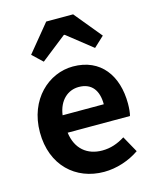

<svg xmlns="http://www.w3.org/2000/svg" viewBox="-126 -928 832 1027"><g transform="rotate(-15 290.5 -414.5)"><path d="M322 14C392 14 463 -10 518 -48L468 -138C428 -113 388 -99 342 -99C259 -99 199 -147 187 -239H532C536 -252 539 -279 539 -306C539 -461 459 -574 305 -574C171 -574 44 -461 44 -279C44 -95 166 14 322 14ZM185 -336C196 -418 248 -460 307 -460C379 -460 413 -412 413 -336ZM106 -692 162 -639 302 -749H307L446 -639L503 -692L379 -843H230Z"/></g></svg>

Font: Genne Gothic Bold
Style: Regular
Weight: 700
Designer: Ryoko NISHIZUKA (kana & ideographs); Paul D. Hunt (Latin, Greek & Cyrillic); Wenlong ZHANG (bopomofo); Sandoll Communica
Foundry: Adobe Systems Incorporated
Version: Version 1.004;PS 1.004;hotconv 16.6.51;makeotf.lib2.5.65220